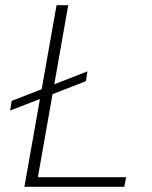

<svg xmlns="http://www.w3.org/2000/svg" viewBox="-20 -720 584 740"><path d="M19 -294 25 -331 317 -445 311 -407ZM74 0 198 -700H243L126 -37H466L459 0Z"/></svg>

Font: DM Sans 9pt ExtraLight
Style: Italic
Weight: 250
Italic angle: -10°
Version: Version 4.004;gftools[0.9.30]